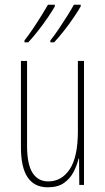

<svg xmlns="http://www.w3.org/2000/svg" viewBox="-20 -786 448 816"><path d="M337 -527V0H317L316 -112H314Q307 -83 292.5 -55Q278 -27 252 -8.5Q226 10 183 10Q69 10 69 -159V-527H95V-167Q95 -87 118.5 -51Q142 -15 185 -15Q242 -15 276.5 -67Q311 -119 311 -228V-527ZM323 -759Q315 -744 295.5 -715Q276 -686 252.5 -656Q229 -626 210 -606H194V-614Q211 -635 230.5 -664Q250 -693 267.5 -721Q285 -749 294 -766H323ZM213 -759Q205 -744 185.5 -715Q166 -686 142.5 -656Q119 -626 100 -606H84V-614Q102 -637 121.5 -666Q141 -695 157.5 -722Q174 -749 184 -766H213Z"/></svg>

Font: Noto Sans Gujarati ExtraCondensed Thin
Style: Regular
Weight: 100
Width: 2
Designer: Jelle Bosma - Monotype Design Team, Universal Thirst
Foundry: Monotype Imaging Inc.
Version: Version 2.106; ttfautohint (v1.8.4.7-5d5b)